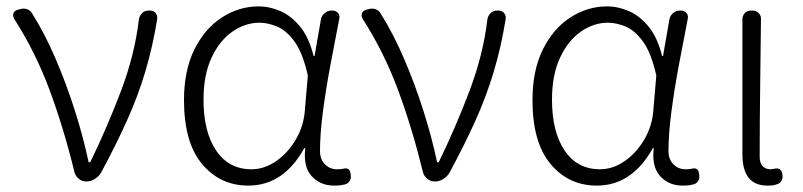

<svg xmlns="http://www.w3.org/2000/svg" viewBox="-20 -567 2510 600"><path d="M249 0Q236 0 226 -8.5Q216 -17 213 -28Q179 -167 135 -285.5Q91 -404 25 -507Q19 -517 22 -525.5Q25 -534 37 -537L42 -538Q53 -542 64 -538.5Q75 -535 81 -524Q120 -462 153.5 -384Q187 -306 213.5 -223Q240 -140 257 -60H262Q315 -169 358 -282.5Q401 -396 414 -506Q416 -518 424 -526Q432 -534 445 -534H449Q460 -534 466.5 -526Q473 -518 471 -506Q457 -420 434 -343Q411 -266 376.5 -189.5Q342 -113 295 -26Q288 -15 276 -7.5Q264 0 251 0Z M756 13Q668 13 611.5 -54.5Q555 -122 555 -254Q555 -347 587.5 -412.5Q620 -478 673.5 -512.5Q727 -547 788 -547Q823 -547 857 -532Q891 -517 918.5 -483Q946 -449 960 -392H963L983 -507Q985 -518 994.5 -526Q1004 -534 1016 -534H1019Q1030 -534 1036.5 -526Q1043 -518 1040 -507Q1026 -436 1012 -361Q998 -286 989 -217Q980 -148 980 -95Q980 -69 995.5 -53.5Q1011 -38 1033 -38Q1047 -38 1054 -40Q1072 -44 1075 -27L1076 -21Q1078 -12 1073.5 -3Q1069 6 1059 9Q1053 10 1047 11.5Q1041 13 1024 13Q981 13 954 -16.5Q927 -46 934 -104H931Q866 13 756 13ZM766 -38Q806 -38 843 -63.5Q880 -89 905 -132Q930 -175 933 -226L942 -331Q926 -402 900.5 -437Q875 -472 846 -484Q817 -496 791 -496Q746 -496 706 -468Q666 -440 641 -386.5Q616 -333 616 -255Q616 -155 655.5 -96.5Q695 -38 766 -38Z M1338 0Q1325 0 1315 -8.5Q1305 -17 1302 -28Q1268 -167 1224 -285.5Q1180 -404 1114 -507Q1108 -517 1111 -525.5Q1114 -534 1126 -537L1131 -538Q1142 -542 1153 -538.5Q1164 -535 1170 -524Q1209 -462 1242.5 -384Q1276 -306 1302.5 -223Q1329 -140 1346 -60H1351Q1404 -169 1447 -282.5Q1490 -396 1503 -506Q1505 -518 1513 -526Q1521 -534 1534 -534H1538Q1549 -534 1555.5 -526Q1562 -518 1560 -506Q1546 -420 1523 -343Q1500 -266 1465.5 -189.5Q1431 -113 1384 -26Q1377 -15 1365 -7.5Q1353 0 1340 0Z M1845 13Q1757 13 1700.5 -54.5Q1644 -122 1644 -254Q1644 -347 1676.5 -412.5Q1709 -478 1762.5 -512.5Q1816 -547 1877 -547Q1912 -547 1946 -532Q1980 -517 2007.5 -483Q2035 -449 2049 -392H2052L2072 -507Q2074 -518 2083.5 -526Q2093 -534 2105 -534H2108Q2119 -534 2125.5 -526Q2132 -518 2129 -507Q2115 -436 2101 -361Q2087 -286 2078 -217Q2069 -148 2069 -95Q2069 -69 2084.5 -53.5Q2100 -38 2122 -38Q2136 -38 2143 -40Q2161 -44 2164 -27L2165 -21Q2167 -12 2162.5 -3Q2158 6 2148 9Q2142 10 2136 11.5Q2130 13 2113 13Q2070 13 2043 -16.5Q2016 -46 2023 -104H2020Q1955 13 1845 13ZM1855 -38Q1895 -38 1932 -63.5Q1969 -89 1994 -132Q2019 -175 2022 -226L2031 -331Q2015 -402 1989.5 -437Q1964 -472 1935 -484Q1906 -496 1880 -496Q1835 -496 1795 -468Q1755 -440 1730 -386.5Q1705 -333 1705 -255Q1705 -155 1744.5 -96.5Q1784 -38 1855 -38Z M2378 13Q2300 13 2300 -85V-506Q2300 -518 2307.5 -526Q2315 -534 2327 -534H2331Q2343 -534 2351 -526Q2359 -518 2358 -506Q2357 -397 2355.5 -292.5Q2354 -188 2354 -78Q2354 -57 2363.5 -47.5Q2373 -38 2388 -38L2402 -40Q2410 -42 2416.5 -38Q2423 -34 2424 -26L2425 -21Q2427 -11 2422 -2Q2417 7 2407 9Q2402 11 2397 12Q2392 13 2378 13Z"/></svg>

Font: Chiron GoRound TC L
Style: Regular
Weight: 300
Designer: Ryoko NISHIZUKA 西塚涼子 (kana, bopomofo & ideographs); Paul D. Hunt (Latin, Greek & Cyrillic); Sandoll Communications 산돌커뮤니
Foundry: Adobe
Version: Version 1.000;hotconv 1.1.1;makeotfexe 2.6.0